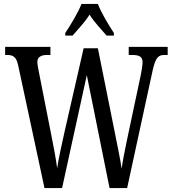

<svg xmlns="http://www.w3.org/2000/svg" viewBox="-20 -951 872 971"><path d="M310 -784V-771H347C375 -804 409 -838 433 -877C457 -838 491 -804 519 -771H556V-784C531 -822 492 -886 475 -931H392C375 -886 335 -822 310 -784ZM72 -620 205 0H294L419 -571L534 0H623L752 -595C767 -661 781 -673 812 -673H828V-714H631V-673H649C684 -673 701 -664 701 -637C701 -622 696 -591 692 -572L623 -247C610 -184 602 -145 595 -98C588 -149 576 -202 563 -269L475 -707H403L307 -287C291 -215 277 -153 269 -100C263 -148 253 -199 241 -260L176 -590C173 -606 169 -625 169 -638C169 -660 185 -673 217 -673H235V-714H6V-673H16C47 -673 63 -663 72 -620Z"/></svg>

Font: Noto Serif Ethiopic XCn
Style: Regular
Weight: 400
Width: 2
Designer: Monotype Design Team
Foundry: Monotype Imaging Inc.
Version: Version 2.102